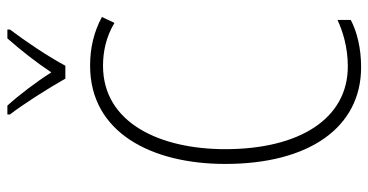

<svg xmlns="http://www.w3.org/2000/svg" viewBox="-259 -729 998 520"><g transform="rotate(-90 240.0 -469.0)"><path d="M287 -791H322C346 -836 388 -899 420 -941V-948H396C361 -908 332 -871 304 -829C278 -870 243 -916 214 -948H190V-941C218 -905 261 -837 287 -791ZM322 -689C359 -689 400 -681 438 -658L454 -692C413 -714 370 -724 322 -724C140 -724 56 -556 56 -358C56 -132 154 10 318 10C369 10 414 -1 446 -18V-54C416 -40 373 -26 320 -26C178 -26 96 -158 96 -358C96 -533 166 -689 322 -689Z"/></g></svg>

Font: Noto Sans Myanmar Condensed ExtraLight
Style: Regular
Weight: 200
Width: 3
Designer: Monotype Design Team
Foundry: Monotype Imaging Inc.
Version: Version 2.107